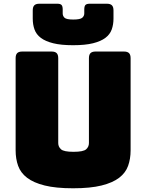

<svg xmlns="http://www.w3.org/2000/svg" viewBox="-20 -997 786 1032"><path d="M682 -189Q682 -143 668.5 -105.5Q655 -68 620.5 -41.5Q586 -15 526 0Q466 15 373 15Q280 15 220 0Q160 -15 125.5 -41.5Q91 -68 77.5 -105.5Q64 -143 64 -189V-684Q64 -703 72.5 -711.5Q81 -720 100 -720H257Q276 -720 284.5 -711.5Q293 -703 293 -684V-228Q293 -208 308 -194.5Q323 -181 375 -181Q428 -181 443 -194.5Q458 -208 458 -228V-684Q458 -703 466.5 -711.5Q475 -720 494 -720H646Q665 -720 673.5 -711.5Q682 -703 682 -684ZM590 -897Q590 -865 580.5 -838.5Q571 -812 546.5 -793.5Q522 -775 480 -764.5Q438 -754 373 -754Q308 -754 266 -764.5Q224 -775 199.5 -793.5Q175 -812 165.5 -838.5Q156 -865 156 -897V-941Q156 -960 164.5 -968.5Q173 -977 192 -977H288Q304 -977 310.5 -970.5Q317 -964 317 -946V-925Q317 -911 327 -901.5Q337 -892 374 -892Q411 -892 422 -901.5Q433 -911 433 -925V-946Q433 -964 439.5 -970.5Q446 -977 463 -977H554Q573 -977 581.5 -968.5Q590 -960 590 -941Z"/></svg>

Font: Bungee
Style: Regular
Weight: 400
Designer: David Jonathan Ross
Foundry: David Jonathan Ross
Version: Version 1.001;PS 1.0;hotconv 1.0.72;makeotf.lib2.5.5900